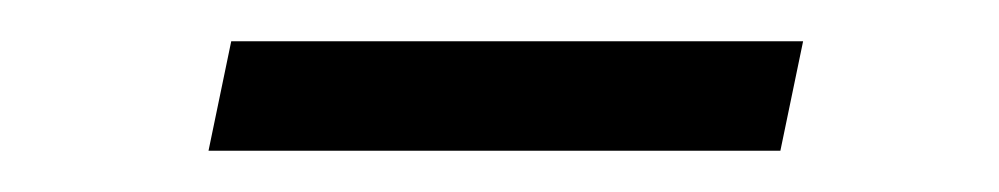

<svg xmlns="http://www.w3.org/2000/svg" viewBox="-20 -355 484 93"><path d="M92 -335H369L358 -282H81Z"/></svg>

Font: Roboto Serif Thin
Style: Italic
Weight: 250
Italic angle: -10°
Version: Version 1.007